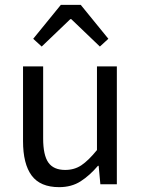

<svg xmlns="http://www.w3.org/2000/svg" viewBox="-20 -760 584 792"><path d="M224 12Q146 12 110.5 -36Q75 -84 75 -178V-486H158V-189Q158 -120 179.5 -89.5Q201 -59 249 -59Q287 -59 316 -78.5Q345 -98 380 -141V-486H462V0H394L387 -76H384Q350 -36 312.5 -12Q275 12 224 12ZM117 -600 231 -740H313L427 -600L392 -568L274 -681H270L152 -568Z"/></svg>

Font: Source Sans Pro
Style: Regular
Weight: 400
Designer: Paul D. Hunt
Foundry: Adobe Systems Incorporated
Version: Version 2.021;PS 2.000;hotconv 1.0.86;makeotf.lib2.5.63406